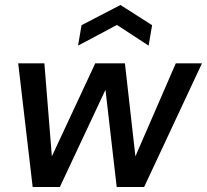

<svg xmlns="http://www.w3.org/2000/svg" viewBox="-20 -750 830 770"><path d="M111 0 53 -496H158L188 -123L362 -496H481L523 -123L685 -496H790L558 0H448L403 -390L220 0ZM293 -567 307 -649 463 -730 590 -649 576 -567 449 -650Z"/></svg>

Font: Rethink Sans Medium
Style: Italic
Weight: 500
Italic angle: -10°
Designer: The Rethink Sans project authors (Hans Thiessen). DM Sans designed by Colophon Foundry.
Foundry: Rethink Communications LLC
Version: Version 1.001